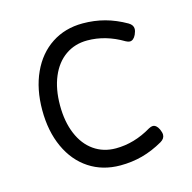

<svg xmlns="http://www.w3.org/2000/svg" viewBox="-92 -682 784 785"><g transform="rotate(-15 300.0 -289.5)"><path d="M506.3 -541Q524.4 -530.3 524.4 -513.7Q524.4 -504.4 518.1 -490.2Q507.8 -468.8 492.2 -468.8Q485.4 -468.8 475.6 -474.1Q401.9 -518.1 324.2 -518.1Q271.5 -518.1 231.7 -490.2Q191.9 -462.4 170.2 -410.9Q148.4 -359.4 148.4 -290Q148.4 -220.7 170.2 -168.9Q191.9 -117.2 231.7 -89.4Q271.5 -61.5 324.2 -61.5Q401.9 -61.5 475.6 -105.5Q485.4 -110.8 492.2 -110.8Q507.8 -110.8 518.1 -89.4Q524.4 -75.2 524.4 -65.9Q524.4 -49.3 506.3 -38.6Q461.9 -13.2 417.5 -1.2Q373 10.7 324.2 10.7Q249.5 10.7 192.6 -26.6Q135.7 -64 104.5 -132.3Q73.2 -200.7 73.2 -290Q73.2 -379.4 104.5 -447.5Q135.7 -515.6 192.6 -553Q249.5 -590.3 324.2 -590.3Q373 -590.3 417.5 -578.4Q461.9 -566.4 506.3 -541Z"/></g></svg>

Font: Courier Prime Code
Style: Regular
Weight: 400
Designer: Alan Dague-Greene
Foundry: Quote-Unquote Apps
Version: Version 3.0318